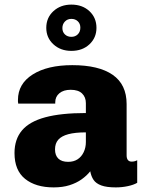

<svg xmlns="http://www.w3.org/2000/svg" viewBox="-20 -804 640 834"><path d="M213 10Q135 10 89 -27Q43 -64 43 -139Q43 -199 75.5 -237.5Q108 -276 176.5 -294.5Q245 -313 353 -313V-356Q353 -382 336.5 -398Q320 -414 287 -414Q256 -414 238 -399Q220 -384 220 -360V-354H59Q59 -358 58.5 -360Q58 -362 58 -362.5Q58 -363 58 -364.5Q58 -366 58 -370Q58 -440 122 -480.5Q186 -521 294 -521Q409 -521 469.5 -479Q530 -437 530 -352V-129Q530 -116 535.5 -109Q541 -102 552 -102Q565 -102 576 -108V-10Q561 -1 535.5 4.5Q510 10 483 10Q443 10 420 1.5Q397 -7 386.5 -22.5Q376 -38 372 -60Q357 -41 334.5 -25Q312 -9 282 0.5Q252 10 213 10ZM276 -101Q300 -101 317 -112Q334 -123 343.5 -143Q353 -163 353 -187V-229Q306 -229 276.5 -221Q247 -213 233 -197Q219 -181 219 -155Q219 -129 233.5 -115Q248 -101 276 -101ZM290 -583Q243 -583 212 -611.5Q181 -640 181 -683Q181 -727 212 -755.5Q243 -784 290 -784Q338 -784 368.5 -755.5Q399 -727 399 -683Q399 -640 368.5 -611.5Q338 -583 290 -583ZM290 -644Q307 -644 318 -655Q329 -666 329 -684Q329 -701 318 -711.5Q307 -722 290 -722Q273 -722 262 -710.5Q251 -699 251 -682Q251 -665 262 -654.5Q273 -644 290 -644Z"/></svg>

Font: Chivo Mono ExtraBold
Style: Regular
Weight: 800
Monospace: yes
Designer: Hector Gatti
Foundry: Omnibus-Type
Version: Version 1.008